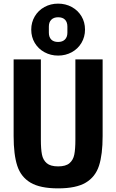

<svg xmlns="http://www.w3.org/2000/svg" viewBox="-20 -1025 640 1057"><path d="M205 -698V-256Q205 -204 211 -174Q217 -144 237.5 -126.5Q258 -109 300 -109Q342 -109 362.5 -126.5Q383 -144 389 -174Q395 -204 395 -256V-698H545V-276Q545 -174 525 -112.5Q505 -51 452 -19.5Q399 12 300 12Q201 12 148 -19.5Q95 -51 75 -112.5Q55 -174 55 -276V-698ZM152 -862Q152 -902 171.5 -935Q191 -968 225 -986.5Q259 -1005 300 -1005Q341 -1005 375 -986.5Q409 -968 428.5 -935.5Q448 -903 448 -862Q448 -822 428.5 -789Q409 -756 375 -737.5Q341 -719 300 -719Q259 -719 225 -737.5Q191 -756 171.5 -788.5Q152 -821 152 -862ZM351 -845V-879Q351 -903 338 -916.5Q325 -930 300 -930Q276 -930 262.5 -916.5Q249 -903 249 -879V-845Q249 -821 262 -807.5Q275 -794 300 -794Q324 -794 337.5 -807.5Q351 -821 351 -845Z"/></svg>

Font: iA Writer Duo V
Style: Regular
Weight: 400
Designer: Mike Abbink, Paul van der Laan, Pieter van Rosmalen, Oliver Reichenstein
Foundry: Information Architects Inc.
Version: Version 2.000